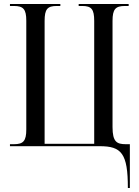

<svg xmlns="http://www.w3.org/2000/svg" viewBox="-20 -734 700 964"><path d="M622 210H632V-10H612C567 -10 545 -21 545 -96V-629C545 -688 560 -704 607 -704H626V-714H375V-704H393C439 -704 453 -688 453 -629V-12H204V-629C204 -688 218 -704 265 -704H283V-714H30V-704H50C97 -704 112 -688 112 -630V-84C112 -26 97 -10 50 -10H30V0H481C590 0 622 36 622 210Z"/></svg>

Font: Noto Serif Display Condensed
Style: Regular
Weight: 400
Width: 3
Designer: Monotype Design Team
Foundry: Monotype Imaging Inc.
Version: Version 2.009